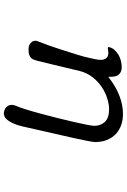

<svg xmlns="http://www.w3.org/2000/svg" viewBox="157 -671 686 1040"><g transform="rotate(90 500.0 -151.0)"><path d="M572.3 -398.9Q619.6 -398.9 640.6 -375.5Q661.6 -352.5 661.6 -318.4Q661.6 -300.3 640.6 -208Q619.1 -115.2 595.7 -28.8Q569.8 67.9 553.7 104.5Q547.9 118.7 547.9 128.9Q547.9 138.2 552.7 147.5Q557.6 157.2 567.9 163.6Q572.3 166 575.7 167.2Q579.1 168.5 580.6 168.9Q582 169.4 583.5 169.7Q585 169.9 586.2 170.2Q587.4 170.4 588.4 170.7Q589.4 170.9 590.3 170.9Q592.3 171.4 593.8 171.4Q602.1 171.4 610.8 167.5Q629.9 159.7 647.5 122.1Q657.2 102.1 664.6 70.8Q703.6 -99.1 725.6 -197.8Q747.6 -296.4 749.5 -321.8Q749.5 -358.9 738.3 -386.7Q726.1 -416.5 705.8 -435.5Q685.5 -454.6 657.5 -464.4Q629.4 -474.1 597.7 -474.1Q549.3 -474.1 501 -455.6Q452.6 -437 407.7 -403.3L396 -394.5V-409.2Q396 -439.5 382.1 -453.4Q368.2 -467.3 343.8 -467.3Q328.1 -467.3 310.5 -463.1Q293 -459 278.3 -450.7Q261.7 -440.4 250 -427.7Q238.3 -415 234.9 -397Q234.9 -394.5 235.4 -393.6Q241.2 -390.6 252 -393.6Q258.8 -395 264.6 -395Q287.1 -395 295.9 -382.3Q304.2 -370.6 304.2 -354.7Q304.2 -338.9 300.3 -322Q296.4 -305.2 293.5 -291.5Q287.6 -262.7 274.2 -220Q260.7 -177.2 247.1 -134.8Q227.5 -73.2 206.1 -19Q203.6 -13.7 203.1 -11.7Q200.7 -5.9 200.7 0.5Q200.7 20.5 222.2 32.2Q232.4 37.6 248 37.6Q269 37.6 279.8 32.7Q290.5 28.3 296.1 21.2Q301.8 14.2 304.2 5.6Q306.6 -2.9 309.6 -11.2Q315.9 -34.2 328.1 -87.4Q346.2 -166 364.7 -240.2Q375 -279.8 398.4 -309.6Q421.9 -339.4 451.7 -359.4Q481 -378.9 512.9 -388.9Q544.9 -398.9 572.3 -398.9Z"/></g></svg>

Font: Bakudai
Style: ExtraLight
Weight: 200
Version: Version 1.48